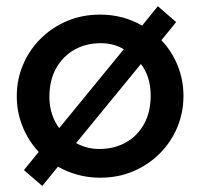

<svg xmlns="http://www.w3.org/2000/svg" viewBox="-20 -557 644 618"><path d="M116 41.5 57 -9.5 104.5 -68Q71.5 -103.5 52.8 -149.5Q34 -195.5 34 -247.5Q34 -300.5 53.8 -347.8Q73.5 -395 109.8 -431.5Q146 -468 195 -489Q244 -510 302 -510Q340.5 -510 374.5 -500.8Q408.5 -491.5 437.5 -474.5L488 -537L547 -486L499.5 -427.5Q533 -392.5 551.8 -346.2Q570.5 -300 570.5 -247.5Q570.5 -195 550.8 -147.5Q531 -100 494.8 -63.5Q458.5 -27 409.8 -6Q361 15 302 15Q264.5 15 230 5.5Q195.5 -4 166.5 -20.5ZM170.5 -144.5 378.5 -398.5Q363 -408 344.2 -413Q325.5 -418 304.5 -418Q256.5 -418 219.2 -396.8Q182 -375.5 160.5 -337Q139 -298.5 139 -245.5Q139 -215 147.5 -189.5Q156 -164 170.5 -144.5ZM300 -77.5Q348 -77.5 385.2 -98.5Q422.5 -119.5 443.8 -158Q465 -196.5 465 -249.5Q465 -280.5 456.8 -306.2Q448.5 -332 433.5 -351L225 -96.5Q241 -87.5 259.8 -82.5Q278.5 -77.5 300 -77.5Z"/></svg>

Font: Geologica Thin Roman
Style: Regular
Weight: 400
Version: Version 1.010;gftools[0.9.28]